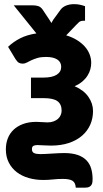

<svg xmlns="http://www.w3.org/2000/svg" viewBox="-20 -680 486 902"><path d="M379.5 -582.5H372Q358.5 -582.5 351 -575.8Q343.5 -569 338 -563L291 -514Q319 -505.5 341 -492Q363 -478.5 378 -461.8Q393 -445 400.8 -425.2Q408.5 -405.5 408.5 -384.5Q408.5 -370 404.5 -354.8Q400.5 -339.5 391.2 -324.8Q382 -310 367 -297.2Q352 -284.5 330.5 -275Q373.5 -256.5 395.2 -225.2Q417 -194 417 -158.5Q417 -123.5 403.8 -93.8Q390.5 -64 365.2 -42.2Q340 -20.5 303.2 -8.2Q266.5 4 219.5 4Q201.5 4 183.5 2.8Q165.5 1.5 155.5 1.5Q144 1.5 137 5.2Q130 9 130 20.5Q130 34.5 140.2 39.2Q150.5 44 169.5 44Q180 44 194 43.2Q208 42.5 223.5 41.5Q239 40.5 253.8 39.8Q268.5 39 280.5 39Q319.5 39 345.5 48.2Q371.5 57.5 386.8 73.8Q402 90 408.5 112.5Q415 135 415 161.5Q415 168 414.2 175Q413.5 182 410 188Q406.5 194 399.8 197.8Q393 201.5 380.5 201.5H336Q334.5 178 320.5 169.2Q306.5 160.5 275 160.5Q252 160.5 229 163Q206 165.5 183 165.5Q146.5 165.5 114.5 156.2Q82.5 147 58.8 128.8Q35 110.5 21.2 83.5Q7.5 56.5 7.5 21.5Q7.5 -6 16.5 -29.5Q25.5 -53 43.5 -70.2Q61.5 -87.5 88.5 -97.5Q115.5 -107.5 151 -107.5Q164.5 -107.5 179.5 -106.2Q194.5 -105 203.5 -105Q219.5 -105 232 -109.8Q244.5 -114.5 252.8 -122Q261 -129.5 265.2 -139.5Q269.5 -149.5 269.5 -160Q269.5 -190 250.2 -204.5Q231 -219 184 -219H125.5V-315.5H184Q225.5 -315.5 246.5 -329Q267.5 -342.5 267.5 -366Q267.5 -388.5 249 -400.5Q230.5 -412.5 196 -412.5Q172 -412.5 155.5 -407.5Q139 -402.5 127 -396.8Q115 -391 105.8 -386Q96.5 -381 87 -381Q76.5 -381 69 -385Q61.5 -389 53 -402L18 -460Q42.5 -483.5 74.8 -500Q107 -516.5 151 -523L44.5 -655H132.5Q149 -655 160 -651.2Q171 -647.5 179.5 -636L203.5 -600Q207.5 -594 212.2 -587Q217 -580 221.5 -572Q230 -588.5 239.5 -600L265 -635Q274 -647 290.5 -653.8Q307 -660.5 328.5 -660.5Q343 -660.5 355.5 -657.8Q368 -655 379.5 -651Z"/></svg>

Font: Lato Black
Style: Regular
Weight: 900
Designer: Lukasz Dziedzic
Foundry: tyPoland Lukasz Dziedzic
Version: Version 2.007; 2014-02-27